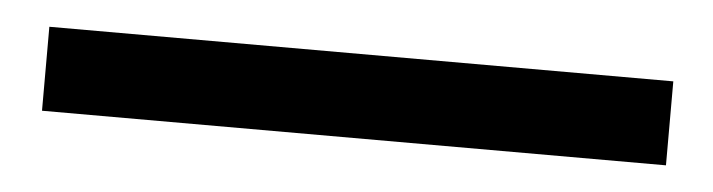

<svg xmlns="http://www.w3.org/2000/svg" viewBox="-24 29 609 164"><g transform="rotate(5 281.0 111.0)"><path d="M14 147V75H549V147Z"/></g></svg>

Font: Noto Sans SC Medium
Style: Regular
Weight: 500
Designer: Ryoko NISHIZUKA  (kana, bopomofo & ideographs); Paul D. Hunt (Latin, Greek & Cyrillic); Sandoll Communications , Soo-you
Foundry: Adobe
Version: Version 2.004-H2;hotconv 1.0.118;makeotfexe 2.5.65603